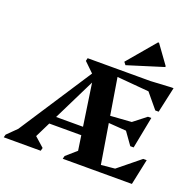

<svg xmlns="http://www.w3.org/2000/svg" viewBox="-213 -1119 1314 1286"><g transform="rotate(20 444.0 -475.5)"><path d="M-55.4 0 -49.8 -20.8 58.2 -127.4 -22.2 -26.8 411 -690H514.4L627.2 0H365L370.6 -21.6L479 -116.4L452 -28L371.2 -573.6H388.4L123 -35.6L111.4 -112.4L213.8 -21.6L208.2 0ZM168 -190.8 179 -247.8H516L505 -190.8ZM534.4 0 544.4 -41.4 828.8 -68.6 814 0ZM686.6 0 696.6 -41 872 -183.4H896.8L858 0ZM755.2 -317.6 497.2 -336.2 506.2 -374.8 773.4 -393.6ZM367.8 -590.6 286.6 -669.2 291.4 -690H444.2V-590.6ZM761.4 -233.8 687.8 -337 696.8 -375 805.2 -459.6H829.2L785.4 -233.8ZM864 -611 455.4 -646.2 465.4 -690H882.8ZM837 -516 729.2 -646 739.2 -690 883.6 -698H901L861 -516ZM545.4 -732.6 530.4 -751.8 698.6 -950.8H705.4L800.6 -819V-812.2Z"/></g></svg>

Font: Platypi Light
Style: Italic
Weight: 300
Italic angle: -13°
Designer: David Sargent
Foundry: Bolt Cutter Type
Version: Version 1.200